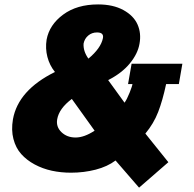

<svg xmlns="http://www.w3.org/2000/svg" viewBox="-20 -759 884 877"><path d="M428.2 -738.8Q496.6 -738.8 543.5 -713.1Q590.3 -687.5 608.2 -647.2Q626 -606.9 617.2 -559.1Q609.4 -513.7 573.2 -469.5Q537.1 -425.3 474.1 -393.1L548.8 -290Q559.6 -304.7 571.8 -335.2Q584 -365.7 585 -375H564.9L581.1 -467.8H813L796.9 -375H738.8Q722.7 -299.8 702.4 -247.3Q682.1 -194.8 644 -148.9L749 -18.1L615.2 98.1L507.8 -25.9Q470.7 2 417 15.9Q363.3 29.8 304.2 29.8Q258.3 29.8 216.6 20.8Q174.8 11.7 138.4 -7.8Q102.1 -27.3 76.9 -55.4Q51.8 -83.5 41.3 -124.3Q30.8 -165 39.1 -213.9Q63 -347.2 231 -430.2Q206.5 -460.4 196.5 -499Q186.5 -537.6 192.9 -578.1Q205.6 -646 268.6 -692.4Q331.5 -738.8 428.2 -738.8ZM422.9 -610.8Q399.9 -610.8 383.1 -596.7Q366.2 -582.5 361.8 -560.1Q359.4 -525.4 383.8 -491.2Q440.9 -538.6 450.2 -585Q452.6 -597.7 446 -604.2Q439.5 -610.8 422.9 -610.8ZM308.1 -307.1Q249.5 -263.2 241.2 -213.9Q235.4 -179.7 260.7 -155.3Q286.1 -130.9 325.2 -130.9Q364.7 -130.9 412.1 -162.1Z"/></svg>

Font: Stilu Bold
Style: Italic
Weight: 700
Italic angle: -10°
Designer: Genilson Lima Santos
Foundry: Genilson Lima Santos
Version: Version 1.200;PS 001.200;hotconv 1.0.88;makeotf.lib2.5.64775